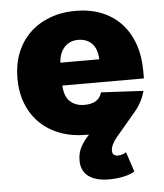

<svg xmlns="http://www.w3.org/2000/svg" viewBox="-54 -600 745 870"><g transform="rotate(-5 318.5 -165.0)"><path d="M322 12Q257 12 203.5 -8Q150 -28 112 -65Q74 -102 53.5 -154Q33 -206 33 -270Q33 -333 53.5 -385Q74 -437 112 -474Q150 -511 203.5 -531.5Q257 -552 322 -552Q387 -552 439.5 -531Q492 -510 528.5 -471Q565 -432 584.5 -377Q604 -322 604 -254V-220H233Q235 -171 260 -147.5Q285 -124 326 -124Q355 -124 375.5 -135Q396 -146 405 -174L597 -164Q590 -138 578.5 -116Q567 -94 551 -75L459 34Q431 68 431 94Q431 107 438.5 112.5Q446 118 455 118Q466 118 477 114.5Q488 111 494 106L524 196Q509 207 476.5 214.5Q444 222 408 222Q347 222 314 197.5Q281 173 281 126Q281 94 292.5 70Q304 46 323 24L334 12ZM410 -324Q408 -372 384.5 -396Q361 -420 322 -420Q284 -420 260 -394.5Q236 -369 233 -324Z"/></g></svg>

Font: Geist Black
Style: Regular
Weight: 400
Designer: Basement.studio, Andrés Briganti, Mateo Zaragoza
Foundry: Basement.studio, Vercel, Andrés Briganti, Guido Ferreyra, Mateo Zaragoza
Version: Version 1.401